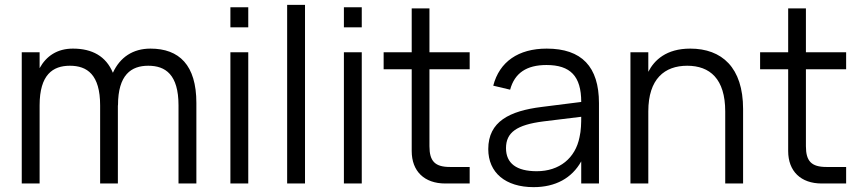

<svg xmlns="http://www.w3.org/2000/svg" viewBox="-20 -755 3538 790"><path d="M392 0H465V-321.5H465.5C465.5 -448 520.5 -484.5 590 -484.5C661 -484.5 714.5 -448 714.5 -321.5V0H788V-331.5C788 -487 717.5 -555 599 -555C527.5 -555 474 -520 444.5 -455.5C416 -524 359 -555 280 -555C215.5 -555 170.5 -524.5 143 -474.5V-540H69.5V0H143V-321.5C143 -448 197.5 -484.5 267.5 -484.5C338.5 -484.5 392 -448 392 -321.5Z M1001.5 -642.5V-725H928V-642.5ZM1001.5 0V-540H928V0Z M1235 0V-735H1161.5V0Z M1468.5 -642.5V-725H1395V-642.5ZM1468.5 0V-540H1395V0Z M1558.5 -470H1674V-133.5C1674 -50.5 1726 0 1812 0H1912.5V-68H1831.5C1770 -68 1747 -91.5 1747 -153.5V-470H1912.5V-540H1747V-720.5H1674V-540H1558.5Z M2229.5 -555C2113 -555 2035 -501 2009.5 -402.5L2079 -386C2097.5 -454.5 2146.5 -487.5 2228.5 -487.5C2327 -487.5 2371.5 -441.5 2371.5 -335.5L2209 -315C2076.5 -298.5 1989 -255 1989 -141.5C1989 -44.5 2060 15 2175.5 15C2265.5 15 2333 -22 2371.5 -91V0H2444.5V-330.5C2444.5 -480.5 2373.5 -555 2229.5 -555ZM2371.5 -274.5C2371.5 -250.5 2371 -217.5 2364.5 -190.5C2347.5 -104.5 2282 -50.5 2188.5 -50.5C2105 -50.5 2062 -83 2062 -145.5C2062 -210 2106 -241.5 2216 -255.5Z M2964 0H3037.5V-306.5C3037.5 -477.5 2950 -555 2820 -555C2721.5 -555 2672 -507.5 2647.5 -459.5V-540H2574V0H2647.5V-296.5C2647.5 -431 2715 -484.5 2807.5 -484.5C2901 -484.5 2964 -430.5 2964 -296.5Z M3107.5 -470H3223V-133.5C3223 -50.5 3275 0 3361 0H3461.5V-68H3380.5C3319 -68 3296 -91.5 3296 -153.5V-470H3461.5V-540H3296V-720.5H3223V-540H3107.5Z"/></svg>

Font: Vela Sans
Style: Regular
Weight: 400
Designer: Principal design: Mikhail Sharanda - project Manrope.
Design modification: Ravid Balaliev
Foundry: Mikhail Sharanda
Version: Version 1.001